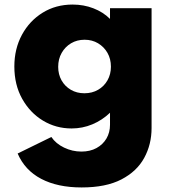

<svg xmlns="http://www.w3.org/2000/svg" viewBox="-20 -548 770 843"><path d="M338.5 275Q232.5 275 160.8 237.2Q89 199.5 57.5 126L205.5 53.5Q225 82.5 261.2 100Q297.5 117.5 337.5 117.5Q375.5 117.5 403.8 102Q432 86.5 447.5 60Q463 33.5 463 0V-53Q428.5 -20 385.2 -2Q342 16 294.5 16Q225.5 16 168.5 -18.5Q111.5 -53 77.2 -114.5Q43 -176 43 -256Q43 -333.5 76.2 -395Q109.5 -456.5 167.2 -492.2Q225 -528 299 -528Q347.5 -528 390.2 -511.5Q433 -495 463 -465V-512H645.5V14Q645.5 86 613.2 145.2Q581 204.5 513 239.8Q445 275 338.5 275ZM350.5 -138.5Q384.5 -138.5 410.8 -153.8Q437 -169 452 -195.5Q467 -222 467 -255Q467 -289.5 451.8 -316Q436.5 -342.5 410.5 -358Q384.5 -373.5 351.5 -373.5Q318 -373.5 292 -358Q266 -342.5 250.8 -315.8Q235.5 -289 235.5 -254.5Q235.5 -221.5 250.2 -195.2Q265 -169 291 -153.8Q317 -138.5 350.5 -138.5Z"/></svg>

Font: Spartan Thin ExtraBold
Style: Regular
Weight: 800
Version: Version 1.004